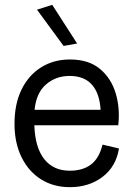

<svg xmlns="http://www.w3.org/2000/svg" viewBox="-20 -762 553 794"><path d="M269 12Q201 12 149.5 -20.5Q98 -53 69 -112Q40 -171 40 -250Q40 -332 69 -391.5Q98 -451 150 -483.5Q202 -516 269 -516Q347 -516 393.5 -477Q440 -438 458.5 -376Q477 -314 469 -244H122Q125 -152 163 -104Q201 -56 269 -56Q322 -56 356 -81.5Q390 -107 404 -164L472 -148Q460 -73 404 -30.5Q348 12 269 12ZM268 -448Q211 -448 170.5 -413Q130 -378 123 -308H396Q392 -376 360 -412Q328 -448 268 -448ZM243 -572 133 -722 196 -742 299 -582Z"/></svg>

Font: Special Gothic
Style: Regular
Weight: 400
Designer: Alistair McCready
Foundry: Monolith
Version: Version 1.010; ttfautohint (v1.8.4.7-5d5b)